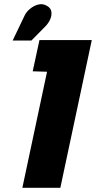

<svg xmlns="http://www.w3.org/2000/svg" viewBox="-20 -890 455 910"><path d="M135 -552 203 -550 86 0H266L415 -700H167ZM195 -765Q209 -779 217.5 -797.5Q226 -816 223.5 -834Q221 -852 203 -862Q183 -874 161.5 -868.5Q140 -863 122 -848Q104 -833 96 -815L40 -698H129Z"/></svg>

Font: Advent Pro Black
Style: Italic
Weight: 900
Italic angle: -12°
Version: Version 3.000